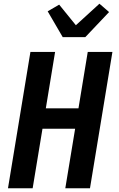

<svg xmlns="http://www.w3.org/2000/svg" viewBox="-20 -1015 640 1035"><path d="M23 0 144 -735H277L227 -431H403L453 -735H586L465 0H332L385 -321H209L156 0ZM318 -815 237 -954 299 -990 389 -879 516 -995 568 -950 440 -815Z"/></svg>

Font: Iosevka Aile Extrabold
Style: Italic
Weight: 800
Italic angle: -9°
Designer: Belleve Invis
Foundry: Belleve Invis
Version: Version 31.1.0; ttfautohint (v1.8.4)